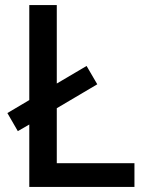

<svg xmlns="http://www.w3.org/2000/svg" viewBox="-20 -734 576 754"><path d="M95 0V-245L50 -219L9 -290L95 -341V-714H203V-406L320 -475L362 -403L203 -309V-93H508V0Z"/></svg>

Font: Noto Sans Cham Medium
Style: Regular
Weight: 500
Version: Version 2.002